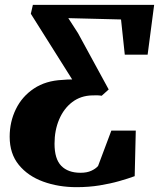

<svg xmlns="http://www.w3.org/2000/svg" viewBox="-20 -763 658 794"><path d="M296.5 11Q221.5 11 158.5 -12Q95.5 -35 57.8 -81.2Q20 -127.5 20 -197.5Q20 -259.5 45.8 -312Q71.5 -364.5 120.5 -397Q169.5 -429.5 238 -432.5Q248 -433.5 258.2 -434Q268.5 -434.5 278.5 -434.5L107.5 -706L116 -743H617.5L590.5 -537H496L480.5 -682.5L262.5 -688L302.5 -626L429.5 -393L400.5 -367Q392 -368.5 382.2 -368.8Q372.5 -369 361.5 -368.5Q314 -367.5 279 -341Q244 -314.5 224.8 -269.5Q205.5 -224.5 205.5 -168.5Q205.5 -105.5 233.5 -77Q261.5 -48.5 313 -48.5Q339.5 -48.5 357.5 -56.8Q375.5 -65 385.5 -76.5L440.5 -223H541.5L537 -34.5Q510 -24.5 473 -14Q436 -3.5 391.5 3.8Q347 11 296.5 11Z"/></svg>

Font: Merriweather 48pt Black
Style: Italic
Weight: 900
Italic angle: -7.8°
Version: Version 2.101